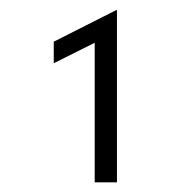

<svg xmlns="http://www.w3.org/2000/svg" viewBox="-20 -823 373 384"><path d="M169.4 -458.3V-737.5L87.5 -696.5V-739.6L212.5 -802.8H213.9V-458.3Z"/></svg>

Font: Afacad Flux Light
Style: Regular
Weight: 300
Designer: Kristian Moeller
Foundry: Dicotype
Version: Version 1.100